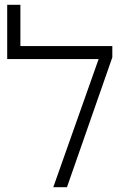

<svg xmlns="http://www.w3.org/2000/svg" viewBox="-20 -780 513 800"><path d="M202 0 391 -534H10V-760H65V-588H448V-541L259 0Z"/></svg>

Font: Noto Sans Hebrew ExtraCondensed Light
Style: Regular
Weight: 300
Width: 2
Designer: Monotype Design Team
Foundry: Monotype Imaging Inc.
Version: Version 2.004; ttfautohint (v1.8.4.7-5d5b)